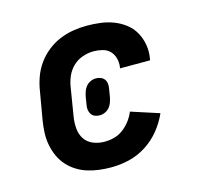

<svg xmlns="http://www.w3.org/2000/svg" viewBox="-85 -631 770 732"><g transform="rotate(-15 300.0 -265.0)"><path d="M269 8Q244 8 220 5Q196 2 174 -5Q152 -12 132.5 -24.5Q113 -37 98 -54Q83 -71 73.5 -92Q64 -113 59.5 -136.5Q55 -160 56 -184.5Q57 -209 61 -233L80 -343Q84 -370 93.5 -396.5Q103 -423 119.5 -446.5Q136 -470 159 -488.5Q182 -507 208.5 -518Q235 -529 262 -533.5Q289 -538 316 -538Q344 -538 371 -534.5Q398 -531 422.5 -521.5Q447 -512 467.5 -496Q488 -480 500.5 -457.5Q513 -435 517.5 -408Q522 -381 517 -354Q517 -352 516.5 -350.5Q516 -349 516 -348H397Q397 -348 397.5 -349Q398 -350 398 -351Q401 -369 396.5 -386.5Q392 -404 380.5 -416Q369 -428 351.5 -432.5Q334 -437 316 -437Q295 -437 273 -429.5Q251 -422 234.5 -406Q218 -390 209 -369Q200 -348 197 -327L179 -217Q175 -193 177 -169.5Q179 -146 191 -128Q203 -110 224 -101.5Q245 -93 269 -93Q288 -93 307 -98Q326 -103 342.5 -115.5Q359 -128 371.5 -144.5Q384 -161 391 -179L502 -143Q487 -109 463 -79.5Q439 -50 407 -29.5Q375 -9 339.5 -0.5Q304 8 269 8ZM277 -195Q267 -195 258 -198.5Q249 -202 244 -209.5Q239 -217 237.5 -226.5Q236 -236 238 -246L243 -277Q245 -287 248.5 -297.5Q252 -308 259 -316.5Q266 -325 276.5 -330Q287 -335 298 -335Q308 -335 317 -331.5Q326 -328 331.5 -320.5Q337 -313 338 -303.5Q339 -294 337 -284L332 -253Q330 -243 326.5 -232.5Q323 -222 316 -213.5Q309 -205 298.5 -200Q288 -195 277 -195Z"/></g></svg>

Font: Iosevka Curly Slab Extended
Style: Bold Italic
Weight: 700
Width: 7
Italic angle: -9°
Monospace: yes
Designer: Belleve Invis
Foundry: Belleve Invis
Version: Version 11.0.0; ttfautohint (v1.8.3)